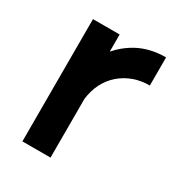

<svg xmlns="http://www.w3.org/2000/svg" viewBox="-131 -596 626 680"><g transform="rotate(30 182.0 -256.0)"><path d="M60 -500V0H175V-240Q184 -312 233 -355Q283 -397 352 -397V-512Q288 -512 239 -486Q209 -470 184 -446Q180 -442 176.5 -438Q173 -434 169 -430V-500Z"/></g></svg>

Font: Unageo
Style: SemiBold
Weight: 600
Designer: Richard Sepsi
Foundry: Richard Sepsi
Version: Version 2.000